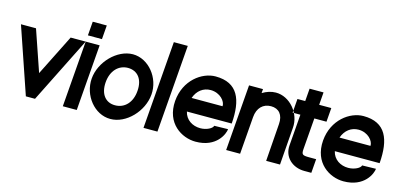

<svg xmlns="http://www.w3.org/2000/svg" viewBox="-75 -1370 3869 1862"><g transform="rotate(15 1859.5 -439.0)"><path d="M7.2 -663 234 0H326L657.2 -663H506.2L299.8 -251L158.2 -663Z M662.2 -727 673.2 -867H814.2L803.2 -727ZM657.2 -663H797.2L745 0H605Z M806.1 -332C819.6 -503 975.1 -662 1132.2 -663C1291.2 -663 1420.4 -501 1406.1 -332C1392.7 -161 1239.9 1 1080 0C921 0 792.7 -161 806.1 -332ZM946.1 -332C936.8 -213 995.9 -139 1091 -140C1187 -140 1257.8 -213 1266.1 -332C1275.4 -450 1217.1 -522 1121.2 -523C1026.2 -523 955.4 -450 946.1 -332Z M1484.2 -879H1624.2L1555 0H1415Z M1790.6 -401C1817.5 -478 1876.6 -523 1951.2 -523C2047.1 -522 2105.4 -450 2101.6 -401ZM1780.7 -262 2230.6 -262C2249.6 -503.5 2188.2 -663 1962.2 -663C1826.7 -663 1661.4 -545.4 1643.9 -332C1626.2 -103.3 1796.8 -1 1936.1 -1C2147.2 -1 2207 -153 2210.7 -200L2072.5 -197C2067.4 -170 2009.9 -139 1946.9 -139C1869 -139 1798.5 -182 1780.7 -262Z M2674.6 -376 2646.9 1H2785.9L2814.6 -376C2827.1 -522 2708.3 -664 2567.2 -663C2521.5 -662.7 2475.5 -647.6 2434 -622.2L2437.2 -663H2297.2L2245 0H2385L2414.6 -376C2421.9 -469 2477.2 -523 2556.2 -523C2636.2 -523 2681.9 -469 2674.6 -376Z M2991.7 -517 2966.9 -202C2963.6 -148 2972 -140 3041 -140H3111L3100 0H3030C2909 0 2817.9 -84.1 2826.8 -201L2851.7 -517H2773.7L2784.7 -657H2862.7L2872.7 -784H3012.7L3002.7 -657H3124.7L3113.7 -517Z M3275.6 -401C3302.5 -478 3361.6 -523 3436.2 -523C3532.1 -522 3590.4 -450 3586.6 -401ZM3265.7 -262 3715.6 -262C3734.6 -503.5 3673.2 -663 3447.2 -663C3311.7 -663 3146.4 -545.4 3128.9 -332C3111.2 -103.3 3281.8 -1 3421.1 -1C3632.2 -1 3692 -153 3695.7 -200L3557.5 -197C3552.4 -170 3494.9 -139 3431.9 -139C3354 -139 3283.5 -182 3265.7 -262Z"/></g></svg>

Font: Poland Can Into
Style: Of Regular
Weight: 500
Foundry: Cannot Into Space Fonts
Version: Version 1.01